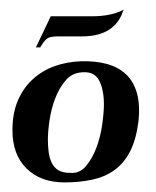

<svg xmlns="http://www.w3.org/2000/svg" viewBox="-20 -375 326 401"><path d="M149 -247Q179 -248 203 -241.5Q227 -235 243 -220Q259 -205 266 -180.5Q273 -156 269 -120Q264 -82 251 -57.5Q238 -33 218 -19Q198 -5 171.5 0.5Q145 6 115 6Q65 6 35.5 -23Q6 -52 6 -103Q6 -139 17.5 -165.5Q29 -192 49 -210Q69 -228 94.5 -237Q120 -246 149 -247ZM80 -84Q80 -71 81.5 -58.5Q83 -46 87.5 -36Q92 -26 101 -20Q110 -14 126 -14Q146 -12 159.5 -28Q173 -44 181.5 -67Q190 -90 193.5 -115Q197 -140 197 -157Q197 -188 187 -207Q177 -226 152 -224Q131 -223 117.5 -207.5Q104 -192 95.5 -170Q87 -148 83.5 -124Q80 -100 80 -84ZM86 -341H172Q211 -341 237 -354L239 -355L237 -352L234 -344Q214 -299 151 -299H103Q86 -299 80 -295.5Q74 -292 67 -281L64 -276H55Z"/></svg>

Font: Lucien Schoenschriftv CAT
Style: Regular
Weight: 400
Designer: Lucian Bernhard 1928
Foundry: CAT-Fonts Peter Wiegel
Version: Version 1.000